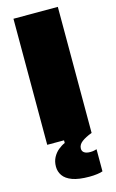

<svg xmlns="http://www.w3.org/2000/svg" viewBox="-140 -767 634 1049"><g transform="rotate(-15 176.5 -242.5)"><path d="M51 0Q51 -55.5 51 -108.2Q51 -161 51 -229V-474Q51 -545.5 51 -600.5Q51 -655.5 51 -713H302Q302 -655.5 302 -600.5Q302 -545.5 302 -474V-229Q302 -161 302 -108.2Q302 -55.5 302 0ZM229 228Q169 228 133.2 214.8Q97.5 201.5 81.8 178.8Q66 156 66 128Q66 98.5 78 76Q90 53.5 108.5 38.2Q127 23 146 15V-27L257 -41L302 0Q265.5 13.5 244.2 29.8Q223 46 223 68Q223 83 234.8 91Q246.5 99 268 99Q281 99 290.5 96.8Q300 94.5 305 93V218Q294 222.5 273.5 225.2Q253 228 229 228Z"/></g></svg>

Font: Commissioner Thin Black
Style: Regular
Weight: 900
Version: Version 1.000